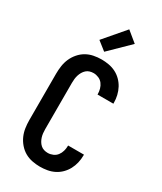

<svg xmlns="http://www.w3.org/2000/svg" viewBox="-242 -1071 984 1165"><g transform="rotate(30 250.0 -488.5)"><path d="M247 8Q220 8 192.5 2.5Q165 -3 141.5 -16.5Q118 -30 99.5 -51.5Q81 -73 70 -98Q59 -123 55 -150.5Q51 -178 51 -205V-530Q51 -557 55 -584.5Q59 -612 70 -637Q81 -662 99.5 -683.5Q118 -705 141.5 -718.5Q165 -732 192.5 -737.5Q220 -743 247 -743Q273 -743 298.5 -738.5Q324 -734 347 -722.5Q370 -711 388.5 -692.5Q407 -674 419 -651.5Q431 -629 437 -603.5Q443 -578 443 -552V-546H332V-549Q332 -567 327 -585Q322 -603 311 -617.5Q300 -632 282.5 -639.5Q265 -647 247 -647Q233 -647 220 -643Q207 -639 197 -630Q187 -621 180 -609Q173 -597 169 -584Q165 -571 163.5 -557.5Q162 -544 162 -530V-205Q162 -191 163.5 -177.5Q165 -164 169 -151Q173 -138 180 -126Q187 -114 197 -105Q207 -96 220 -92Q233 -88 247 -88Q265 -88 282.5 -95.5Q300 -103 311 -117.5Q322 -132 327 -150Q332 -168 332 -186V-189H443V-183Q443 -157 437 -131.5Q431 -106 419 -83.5Q407 -61 388.5 -42.5Q370 -24 347 -12.5Q324 -1 298.5 3.5Q273 8 247 8ZM237 -791 176 -839 301 -985 374 -925Z"/></g></svg>

Font: Iosevka Fixed
Style: Bold
Weight: 700
Monospace: yes
Designer: Belleve Invis
Foundry: Belleve Invis
Version: Version 32.3.0